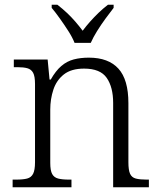

<svg xmlns="http://www.w3.org/2000/svg" viewBox="-20 -786 672 806"><path d="M33 0V-32H47Q77 -32 94 -36.5Q111 -41 119 -56.5Q127 -72 127 -105V-433Q127 -466 119 -480.5Q111 -495 95 -499.5Q79 -504 53 -504H38V-536H180L188 -452H193Q214 -489 237.5 -509Q261 -529 289.5 -536.5Q318 -544 353 -544Q435 -544 477 -498Q519 -452 519 -353V-105Q519 -72 526 -56.5Q533 -41 550 -36.5Q567 -32 595 -32H605V0H455V-354Q455 -420 428 -459Q401 -498 333 -498Q279 -498 248 -473.5Q217 -449 204 -409.5Q191 -370 191 -326V-102Q191 -70 199 -55.5Q207 -41 224 -36.5Q241 -32 270 -32H280V0ZM293 -606Q284 -629 267 -655.5Q250 -682 231.5 -708Q213 -734 197 -753V-766H221Q243 -749 261.5 -731.5Q280 -714 296 -695.5Q312 -677 327 -657Q342 -677 358.5 -695.5Q375 -714 393 -731.5Q411 -749 433 -766H457V-753Q442 -734 423 -708Q404 -682 387.5 -655.5Q371 -629 361 -606Z"/></svg>

Font: Noto Serif Gujarati Light
Style: Regular
Weight: 300
Version: Version 2.102